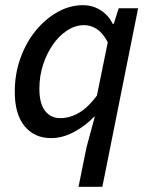

<svg xmlns="http://www.w3.org/2000/svg" viewBox="-20 -521 578 741"><path d="M283 200 314 47 346 -71H344Q308 -34 264.5 -11Q221 12 177 12Q113 12 75 -34Q37 -80 37 -166Q37 -236 59 -297Q81 -358 118.5 -403.5Q156 -449 203 -475Q250 -501 300 -501Q338 -501 368.5 -481.5Q399 -462 415 -429H419L438 -489H513L375 200ZM213 -65Q249 -65 284.5 -85.5Q320 -106 354 -152L396 -358Q377 -394 353.5 -409Q330 -424 305 -424Q271 -424 240 -404Q209 -384 185 -350Q161 -316 146.5 -272Q132 -228 132 -179Q132 -121 154 -93Q176 -65 213 -65Z"/></svg>

Font: Source Sans 3 ExtraLight Medium
Style: Italic
Weight: 500
Italic angle: -11°
Version: Version 3.052;hotconv 1.1.0;makeotfexe 2.6.0